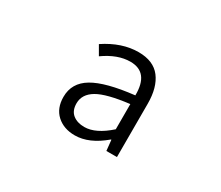

<svg xmlns="http://www.w3.org/2000/svg" viewBox="-102 -793 1204 1045"><g transform="rotate(30 500.0 -271.0)"><path d="M437.5 12.7Q368.2 12.7 324.2 -27.3Q280.3 -67.4 280.3 -138.7Q280.3 -226.6 359.9 -273.9Q439.5 -321.3 615.2 -340.8Q617.2 -486.3 501 -486.3Q421.9 -486.3 336.9 -425.8L303.7 -483.4Q409.2 -553.7 513.7 -553.7Q607.4 -553.7 651.9 -495.6Q696.3 -437.5 696.3 -335V0H629.9L623 -66.4H620.1Q527.3 12.7 437.5 12.7ZM460 -52.7Q531.2 -52.7 615.2 -127.9V-286.1Q475.6 -269.5 417.5 -235.4Q359.4 -201.2 359.4 -143.6Q359.4 -97.7 387.2 -75.2Q415 -52.7 460 -52.7Z"/></g></svg>

Font: Gen Shin Gothic Monospace Normal
Style: Regular
Weight: 350
Designer: [Source Han Sans]
Ryoko NISHIZUKA  (kana & ideographs); Paul D. Hunt (Latin, Greek & Cyrillic); Wenlong ZHANG  (bopomofo
Version: Version 1.002.20150607